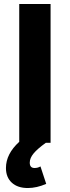

<svg xmlns="http://www.w3.org/2000/svg" viewBox="-20 -720 353 968"><path d="M130 100Q130 127 154 127Q171 127 184 119L213 207Q165 228 120 228Q69 228 39.5 201Q10 174 10 127Q10 56 77 -5V-700H235V0H211Q169 30 149.5 53.5Q130 77 130 100Z"/></svg>

Font: Montserrat SemiBold
Style: Regular
Weight: 600
Designer: Julieta Ulanovsky
Foundry: Julieta Ulanovsky
Version: Version 6.001